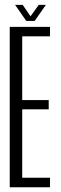

<svg xmlns="http://www.w3.org/2000/svg" viewBox="-20 -788 256 808"><path d="M21 0H190.5V-40H73.5V-328H185V-367H73.5V-635H190.5V-675H21ZM90.5 -700H126L173 -767.5H143L108.5 -719.5L75.5 -767.5H43.5Z"/></svg>

Font: Anybody ExtraCondensed Light
Style: Regular
Weight: 300
Width: 2
Version: Version 1.113;gftools[0.9.25]